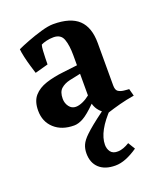

<svg xmlns="http://www.w3.org/2000/svg" viewBox="-128 -521 716 849"><g transform="rotate(-20 229.5 -96.0)"><path d="M193 -59Q208 -59 226 -67Q244 -75 260 -88V-190L208 -179Q182 -173 166 -158.5Q150 -144 150 -112Q150 -91 162 -75Q174 -59 193 -59ZM380 -291V-92Q380 -70 390 -63Q400 -56 416 -54Q424 -53 432.5 -52.5Q441 -52 441 -52L450 -18Q413 -12 381 -3.5Q349 5 315 16Q298 5 283.5 -10.5Q269 -26 263 -48Q225 -10 201.5 3Q178 16 158 16Q100 16 65 -16Q30 -48 30 -100Q30 -144 51.5 -168.5Q73 -193 110 -205Q147 -217 193 -222L260 -230V-277Q260 -324 249.5 -353Q239 -382 204 -382Q187 -382 170.5 -378Q154 -374 145 -369Q142 -359 141 -341.5Q140 -324 139.5 -306.5Q139 -289 139 -278L77 -261Q73 -274 66 -297Q59 -320 53.5 -344.5Q48 -369 47 -383Q66 -392 98.5 -404.5Q131 -417 165.5 -427Q200 -437 223 -437Q304 -437 342 -401Q380 -365 380 -291ZM256 143Q256 162 266 176Q277 191 301.5 190Q326 189 355 171L375 204Q346 224 319.5 234.5Q293 245 269 245Q220 245 193 220Q166 195 166 151Q166 129 174 111Q182 93 204 72Q233 44 293 0H334Q256 80 256 143Z"/></g></svg>

Font: Buenard
Style: Regular
Weight: 400
Version: Version 2.000